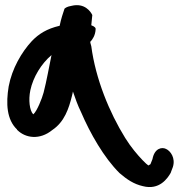

<svg xmlns="http://www.w3.org/2000/svg" viewBox="-20 -585 707 753"><path d="M47 -75H48C80 -43 136 -35 185 -75C233 -107 250 -160 262 -208C263 -214 265 -218 266 -226C275 -200 285 -171 298 -145C333 -63 388 34 449 94C478 119 505 137 540 145C605 162 637 115 650 92V91L658 70C669 35 649 7 631 -1C615 -9 586 -4 578 39L570 59C567 61 565 62 562 64C557 61 551 55 539 43C519 22 494 -7 471 -44C409 -144 355 -275 338 -404C337 -410 334 -415 334 -421C343 -430 354 -447 355 -470C356 -474 354 -480 338 -486C339 -499 341 -513 342 -526C336 -539 312 -575 260 -562C243 -559 238 -555 233 -551C228 -536 219 -510 214 -484C163 -472 132 -452 105 -424C65 -381 27 -316 14 -246C3 -179 6 -116 47 -77ZM99 -231C110 -283 142 -335 182 -369C172 -321 163 -268 151 -222C145 -199 125 -149 111 -137H110C96 -152 91 -193 99 -231Z"/></svg>

Font: Stray Cat
Style: BlkExt
Weight: 900
Version: Version 1.0